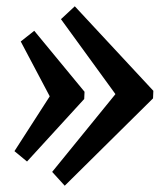

<svg xmlns="http://www.w3.org/2000/svg" viewBox="-20 -574 530 611"><path d="M218 -554 468 -285 467 -261 186 17 146 -27 347 -274V-275L174 -513ZM89 -476 249 -282 248 -259 66 -60 26 -93 138 -267V-268L46 -442Z"/></svg>

Font: Lora Italic
Style: Italic
Weight: 400
Italic angle: -3°
Designer: Olga Karpushina, Alexei Vanyashin (Cyrillic)
Foundry: Cyreal
Version: Version 2.210; ttfautohint (v1.8.1.43-b0c9)